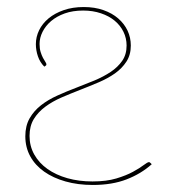

<svg xmlns="http://www.w3.org/2000/svg" viewBox="-20 -518 488 546"><path d="M106 -328.5Q93.5 -341 87.8 -358Q82 -375 82 -392.5Q82 -413 91.2 -432Q100.5 -451 118.2 -465.8Q136 -480.5 161.2 -489.2Q186.5 -498 218 -498Q249.5 -498 274.2 -489.2Q299 -480.5 316.2 -465.5Q333.5 -450.5 342.8 -430.8Q352 -411 352 -388.5Q352 -362 339.5 -342.8Q327 -323.5 306.8 -309.2Q286.5 -295 260.8 -284Q235 -273 208 -262.5Q181 -252 155 -240.8Q129 -229.5 108.8 -214.5Q88.5 -199.5 76.2 -179.5Q64 -159.5 64 -131.5Q64 -102.5 77.5 -78.5Q91 -54.5 115 -37.5Q139 -20.5 171.8 -11.2Q204.5 -2 243 -2Q282.5 -2 310.8 -10.5Q339 -19 358.2 -29.5Q377.5 -40 388.5 -48.5Q399.5 -57 404 -57Q405.5 -57 408.5 -54L411.5 -51Q381.5 -24 340.2 -8Q299 8 244 8Q201.5 8 166.2 -2Q131 -12 105.5 -30Q80 -48 66 -73.5Q52 -99 52 -130.5Q52 -160 64.2 -181.5Q76.5 -203 96.8 -218.8Q117 -234.5 143 -246.2Q169 -258 196 -268.2Q223 -278.5 248.8 -289.2Q274.5 -300 294.8 -313.5Q315 -327 327.5 -345Q340 -363 340 -388.5Q340 -409.5 331 -427.8Q322 -446 306 -459.2Q290 -472.5 267 -480.2Q244 -488 216.5 -488Q187 -488 164 -479.8Q141 -471.5 125.2 -458Q109.5 -444.5 101 -427.5Q92.5 -410.5 92.5 -393Q92.5 -380 95.5 -370.2Q98.5 -360.5 102.2 -353.5Q106 -346.5 109 -342Q112 -337.5 112 -335Q112 -332 109 -330.5Z"/></svg>

Font: Lato Hairline
Style: Regular
Weight: 100
Designer: Lukasz Dziedzic
Foundry: tyPoland Lukasz Dziedzic
Version: Version 2.007; 2014-02-27